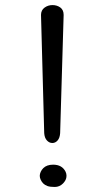

<svg xmlns="http://www.w3.org/2000/svg" viewBox="-20 -743 426 763"><path d="M191.1 -88.6Q226.6 -88.6 240.5 -60.8Q244.3 -53.2 244.3 -44.3Q244.3 -35.4 240.5 -27.8Q236.7 -20.3 230.4 -13.9Q216.5 0 197.5 0Q178.5 0 168.4 -3.8Q158.2 -7.6 151.9 -13.9Q145.6 -20.3 141.8 -28.5Q138 -36.7 138 -44.3Q138 -51.9 141.8 -60.1Q145.6 -68.4 151.9 -74.7Q165.8 -88.6 191.1 -88.6ZM143 -683.5Q143 -702.5 157 -712.7Q170.9 -722.8 188.6 -722.8Q206.3 -722.8 219.6 -713.3Q232.9 -703.8 232.9 -683.5L219 -213.9Q217.7 -194.9 208.9 -184.8Q200 -174.7 188 -174.7Q175.9 -174.7 166.5 -184.8Q157 -194.9 155.7 -213.9Z"/></svg>

Font: Mandali
Style: Regular
Weight: 400
Designer: Purushoth Kumar Guthula
Foundry: Silikandhra, Hyderabad
Version: Version 1.0.5; ttfautohint (v1.2.25-373a) -l 7 -r 28 -G 50 -